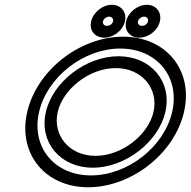

<svg xmlns="http://www.w3.org/2000/svg" viewBox="-20 -765 804 810"><path d="M173.5 -292.6C144.2 -165.7 233.5 -57.5 371.3 -57.5C509 -57.5 648.3 -165.7 677.6 -292.6C706.9 -419.5 617.6 -527.7 479.8 -527.7C342.1 -527.7 202.8 -419.5 173.5 -292.6ZM223.5 -292.6C245.7 -388.7 355.7 -477.7 468.3 -477.7C580.8 -477.7 649.8 -388.7 627.6 -292.6C605.4 -196.5 495.4 -107.5 382.8 -107.5C270.3 -107.5 201.3 -196.5 223.5 -292.6ZM144.8 -292.6C178.7 -439.3 331.6 -560.2 487.3 -560.2C643 -560.2 740.2 -439.3 706.3 -292.6C672.4 -145.9 519.5 -25 363.8 -25C208.1 -25 110.9 -145.9 144.8 -292.6ZM94.8 -292.6C54.1 -116.3 170.8 25 352.2 25C533.7 25 715.6 -116.3 756.3 -292.6C797 -468.9 680.3 -610.2 498.9 -610.2C317.5 -610.2 135.5 -468.9 94.8 -292.6ZM431.4 -656C418.6 -656 412.3 -665.1 414.5 -674.8C416.9 -685.1 428.5 -694.8 440.4 -694.8C452.3 -694.8 459.4 -685.1 457 -674.8C454.8 -665.1 444.3 -656 431.4 -656ZM419.9 -606C457 -606 497.7 -634.4 507 -674.8C516.2 -714.4 490 -744.8 451.9 -744.8C413.8 -744.8 373.7 -714.4 364.5 -674.8C355.2 -634.4 382.8 -606 419.9 -606ZM578.9 -656C566.1 -656 559.8 -665.1 562 -674.8C564.4 -685.1 576 -694.8 587.9 -694.8C599.8 -694.8 606.9 -685.1 604.5 -674.8C602.3 -665.1 591.8 -656 578.9 -656ZM567.4 -606C604.5 -606 645.2 -634.4 654.5 -674.8C663.7 -714.4 637.5 -744.8 599.4 -744.8C561.3 -744.8 521.2 -714.4 512 -674.8C502.7 -634.4 530.3 -606 567.4 -606Z"/></svg>

Font: Hi.
Style: Regular
Weight: 400
Designer: Mew Too, Robert Jablonski
Foundry: Cannot Into Space Fonts
Version: Version 1.996